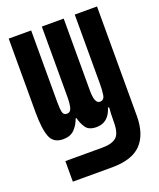

<svg xmlns="http://www.w3.org/2000/svg" viewBox="-143 -637 785 948"><g transform="rotate(-20 250.0 -163.0)"><path d="M74 223H280Q386 223 434 172.5Q482 122 482 26V-549H365V-186Q365 -152 361 -127Q357 -102 335 -102Q307 -102 307 -171V-549H192V-180Q192 -146 186.5 -124Q181 -102 162 -102Q144 -102 140 -120Q136 -138 136 -173V-549H18V-162Q18 -75 34.5 -32.5Q51 10 102 10Q140 10 161.5 -12Q183 -34 194 -66H198Q206 -34 222 -12Q238 10 277 10Q340 10 362 -61H368Q365 -32 365 17Q365 75 342 95Q319 115 269 115H74Z"/></g></svg>

Font: Noto Sans Mono Condensed Extra
Style: Regular
Weight: 800
Width: 3
Designer: Monotype Design Team
Foundry: Monotype Imaging Inc.
Version: Version 1.900